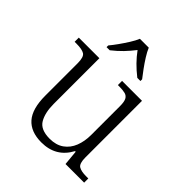

<svg xmlns="http://www.w3.org/2000/svg" viewBox="-212 -899 1042 1042"><g transform="rotate(45 309.0 -378.0)"><path d="M277 10Q196 10 154.5 -37Q113 -84 113 -185V-433Q113 -481 94.5 -492.5Q76 -504 33 -504H19V-536H177V-186Q177 -118 201 -77Q225 -36 295 -36Q344 -36 376.5 -59Q409 -82 424.5 -121.5Q440 -161 440 -210V-431Q440 -464 432 -479.5Q424 -495 406.5 -499.5Q389 -504 361 -504H351V-536H504V-102Q504 -55 522.5 -43.5Q541 -32 579 -32H596V0H453L445 -86H440Q389 10 277 10ZM162 -619Q178 -638 196.5 -664Q215 -690 232 -717Q249 -744 258 -766H326Q335 -744 352 -717Q369 -690 388 -664Q407 -638 422 -619V-606H398Q365 -632 339.5 -658Q314 -684 292 -714Q269 -684 244 -658Q219 -632 186 -606H162Z"/></g></svg>

Font: Noto Serif Malayalam Light
Style: Regular
Weight: 300
Designer: Indian type Foundry, Jelle Bosma, Monotype Design Team
Foundry: Monotype Imaging Inc.
Version: Version 2.104; ttfautohint (v1.8.4.7-5d5b)